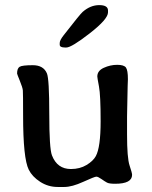

<svg xmlns="http://www.w3.org/2000/svg" viewBox="-20 -743 606 763"><path d="M243.7 -554.2H238.3Q217.3 -554.2 217.3 -565.4V-572.3Q217.3 -583 233.4 -603.5Q297.9 -686.5 308.6 -695.8Q339.4 -722.7 374.3 -722.7Q409.2 -722.7 409.2 -701.2V-693.8Q409.2 -667 336.7 -610.6Q264.2 -554.2 243.7 -554.2ZM504.9 -48.3Q504.9 -12.7 437.5 -12.7Q414.1 -12.7 405.3 -17.3Q396.5 -22 383.1 -31.5Q369.6 -41 362.8 -41Q356 -41 311 -20.5Q266.1 0 235.8 0H209Q171.4 0 139.6 -20.5Q107.9 -41 94.2 -68.8Q71.8 -113.8 71.8 -283.2Q71.8 -372.6 70.8 -383.8Q69.8 -395 58.8 -421.9Q47.9 -448.7 47.9 -450.7Q47.9 -471.2 57.9 -477.5Q67.9 -483.9 110.4 -483.9Q152.8 -483.9 166.5 -451.2Q175.8 -429.2 175.8 -291Q175.8 -152.8 186.5 -125.5Q207.5 -71.3 261.7 -71.3Q297.4 -71.3 323.7 -87.2Q350.1 -103 360.8 -122.6Q379.9 -157.7 379.9 -261.2Q379.9 -364.7 373.3 -399.4Q366.7 -434.1 366.7 -439Q366.7 -461.9 392.6 -473.6Q418.5 -485.4 445.6 -485.4Q472.7 -485.4 480.5 -474.6Q488.3 -463.9 488.3 -428.2L487.3 -401.4L485.4 -307.1L484.9 -279.8V-208.5Q484.9 -115.2 494.9 -85.4Q504.9 -55.7 504.9 -48.3Z"/></svg>

Font: Averia Gruesa Libre
Style: Regular
Weight: 400
Italic angle: -1.70001°
Version: Version 1.002